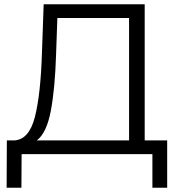

<svg xmlns="http://www.w3.org/2000/svg" viewBox="-20 -720 834 897"><path d="M761 -64V157H692V0H81L80 157H11L12 -64H47Q116 -68 143 -173.5Q170 -279 176 -473L184 -700H656V-64ZM152 -64H583V-636H248L242 -466Q237 -306 217.5 -202.5Q198 -99 152 -64Z"/></svg>

Font: Montserrat-Regular
Style: Regular
Weight: 400
Version: Version 7.200